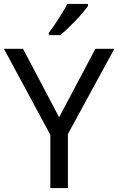

<svg xmlns="http://www.w3.org/2000/svg" viewBox="-20 -964 606 984"><path d="M283 -363 469 -714H566L328 -277V0H238V-273L0 -714H98ZM431 -934Q422 -920 405 -900Q388 -880 367.5 -858.5Q347 -837 326.5 -817.5Q306 -798 288 -784H230V-796Q245 -815 262.5 -841Q280 -867 297 -894.5Q314 -922 325 -944H431Z"/></svg>

Font: Noto Sans Adlam Unjoined
Style: Regular
Weight: 400
Designer: Mark Jamra, Neil Patel
Foundry: JamraPatel LLC
Version: Version 3.001